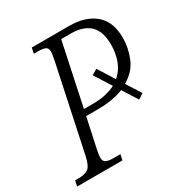

<svg xmlns="http://www.w3.org/2000/svg" viewBox="-186 -836 906 958"><g transform="rotate(-30 267.5 -357.0)"><path d="M-18 0 -11 -32H11Q45 -32 64.5 -45.5Q84 -59 95 -111L198 -596Q201 -613 203.5 -626.5Q206 -640 206 -647Q206 -670 191.5 -676Q177 -682 147 -682H126L133 -714H349Q442 -714 496.5 -668Q551 -622 551 -529Q551 -473 528.5 -416.5Q506 -360 445 -324L498 -241L467 -221L413 -307Q383 -295 345.5 -288.5Q308 -282 262 -282H197L160 -110Q154 -81 154 -67Q154 -45 169 -38.5Q184 -32 211 -32H250L243 0ZM257 -318Q298 -318 330.5 -325.5Q363 -333 388 -346L327 -442L359 -461L418 -367Q452 -396 467.5 -438Q483 -480 483 -529Q483 -606 445.5 -641.5Q408 -677 336 -677H281L205 -318Z"/></g></svg>

Font: Noto Serif SemiCondensed Light
Style: Italic
Weight: 300
Width: 4
Italic angle: -12°
Designer: Monotype Design Team
Foundry: Monotype Imaging Inc.
Version: Version 2.013; ttfautohint (v1.8.4.7-5d5b)